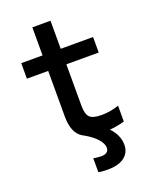

<svg xmlns="http://www.w3.org/2000/svg" viewBox="-164 -782 879 1093"><g transform="rotate(-20 275.0 -236.0)"><path d="M296 218Q280 218 266.5 217Q253 216 240 213V129Q251 131 263 132.5Q275 134 288 134Q302 134 312 130Q322 126 327.5 118.5Q333 111 333 99Q333 74 308 45.5Q283 17 236 -10L334 -37Q383 -1 408 37Q433 75 433 116Q433 148 417 171Q401 194 370.5 206Q340 218 296 218ZM346 10Q251 10 210 -27Q169 -64 169 -150V-426H40V-520H169V-690H279V-520H475V-426H279V-176Q279 -124 298 -105Q317 -86 369 -86Q399 -86 425.5 -91Q452 -96 475 -104V-8Q443 1 411.5 5.5Q380 10 346 10Z"/></g></svg>

Font: M PLUS Code Latin SemiExpanded Medium
Style: Regular
Weight: 500
Width: 6
Designer: Coji Morishita
Foundry: UNDERFOREST DESIGN
Version: Version 1.002; ttfautohint (v1.8.3)